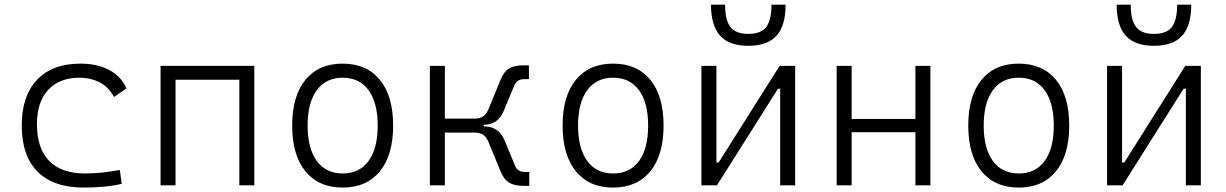

<svg xmlns="http://www.w3.org/2000/svg" viewBox="-20 -803 5313 832"><path d="M342.8 9.8Q211.9 9.8 143.1 -58.8Q74.2 -127.4 74.2 -259.8Q74.2 -386.7 140.4 -457Q206.5 -527.3 329.1 -527.3Q401.9 -527.3 453.9 -499.3Q505.9 -471.2 527.8 -419.9L474.1 -382.8Q449.2 -427.7 410.4 -447Q371.6 -466.3 325.2 -466.3Q237.8 -466.3 189 -413.8Q140.1 -361.3 140.1 -264.6Q140.1 -159.7 193.4 -105.5Q246.6 -51.3 348.1 -51.3Q386.7 -51.3 424.8 -55.4Q462.9 -59.6 499.5 -66.4L507.3 -6.3Q467.3 2.9 425.3 6.3Q383.3 9.8 342.8 9.8Z M1017.1 0V-457.5H740.7V0H675.8V-517.6H1082V0Z M1464.8 9.8Q1361.3 9.8 1303.7 -60.5Q1246.1 -130.9 1246.1 -258.8Q1246.1 -387.2 1303.7 -457.3Q1361.3 -527.3 1464.8 -527.3Q1568.4 -527.3 1626 -457.3Q1683.6 -387.2 1683.6 -258.8Q1683.6 -130.9 1626 -60.5Q1568.4 9.8 1464.8 9.8ZM1464.8 -51.3Q1537.6 -51.3 1577.1 -105.5Q1616.7 -159.7 1616.7 -258.8Q1616.7 -357.9 1577.1 -412.1Q1537.6 -466.3 1464.8 -466.3Q1392.6 -466.3 1352.8 -412.1Q1313 -357.9 1313 -258.8Q1313 -159.7 1352.8 -105.5Q1392.6 -51.3 1464.8 -51.3Z M1842.8 0V-517.6H1907.7V-289.1H2036.6Q2061 -289.1 2075 -299.6Q2088.9 -310.1 2097.7 -332L2149.4 -458Q2163.6 -492.7 2186 -506.3Q2208.5 -520 2248.5 -520H2272V-460H2252.4Q2220.7 -460 2209 -433.6L2162.1 -320.8Q2138.2 -262.7 2076.2 -262.2V-255.4H2076.7Q2140.6 -255.4 2165.5 -196.8L2212.4 -84Q2223.1 -57.6 2255.9 -57.6H2273.4V2.4H2250Q2210 2.4 2186.8 -11.2Q2163.6 -24.9 2149.4 -59.6L2097.7 -185.5Q2088.9 -207.5 2075 -218Q2061 -228.5 2036.6 -228.5H1907.7V0Z M2636.7 9.8Q2533.2 9.8 2475.6 -60.5Q2418 -130.9 2418 -258.8Q2418 -387.2 2475.6 -457.3Q2533.2 -527.3 2636.7 -527.3Q2740.2 -527.3 2797.9 -457.3Q2855.5 -387.2 2855.5 -258.8Q2855.5 -130.9 2797.9 -60.5Q2740.2 9.8 2636.7 9.8ZM2636.7 -51.3Q2709.5 -51.3 2749 -105.5Q2788.6 -159.7 2788.6 -258.8Q2788.6 -357.9 2749 -412.1Q2709.5 -466.3 2636.7 -466.3Q2564.5 -466.3 2524.7 -412.1Q2484.9 -357.9 2484.9 -258.8Q2484.9 -159.7 2524.7 -105.5Q2564.5 -51.3 2636.7 -51.3Z M3019.5 0V-517.6H3084.5V-99.1H3094.2L3358.4 -517.6H3425.8V0H3360.8V-418.5H3351.1L3086.9 0ZM3222.7 -604.5Q3139.2 -604.5 3100.1 -648.7Q3061 -692.9 3061 -782.7H3122.1Q3122.1 -716.3 3145 -686.3Q3168 -656.2 3222.7 -656.2Q3278.8 -656.2 3301 -687Q3323.2 -717.8 3323.2 -782.7H3384.3Q3384.3 -692.4 3345 -648.4Q3305.7 -604.5 3222.7 -604.5Z M3946.8 0V-230H3670.4V0H3605.5V-517.6H3670.4V-287.6H3946.8V-517.6H4011.7V0Z M4394.5 9.8Q4291 9.8 4233.4 -60.5Q4175.8 -130.9 4175.8 -258.8Q4175.8 -387.2 4233.4 -457.3Q4291 -527.3 4394.5 -527.3Q4498 -527.3 4555.7 -457.3Q4613.3 -387.2 4613.3 -258.8Q4613.3 -130.9 4555.7 -60.5Q4498 9.8 4394.5 9.8ZM4394.5 -51.3Q4467.3 -51.3 4506.8 -105.5Q4546.4 -159.7 4546.4 -258.8Q4546.4 -357.9 4506.8 -412.1Q4467.3 -466.3 4394.5 -466.3Q4322.3 -466.3 4282.5 -412.1Q4242.7 -357.9 4242.7 -258.8Q4242.7 -159.7 4282.5 -105.5Q4322.3 -51.3 4394.5 -51.3Z M4777.3 0V-517.6H4842.3V-99.1H4852.1L5116.2 -517.6H5183.6V0H5118.7V-418.5H5108.9L4844.7 0ZM4980.5 -604.5Q4897 -604.5 4857.9 -648.7Q4818.8 -692.9 4818.8 -782.7H4879.9Q4879.9 -716.3 4902.8 -686.3Q4925.8 -656.2 4980.5 -656.2Q5036.6 -656.2 5058.8 -687Q5081.1 -717.8 5081.1 -782.7H5142.1Q5142.1 -692.4 5102.8 -648.4Q5063.5 -604.5 4980.5 -604.5Z"/></svg>

Font: Cascadia Code NF Light
Style: Regular
Weight: 300
Monospace: yes
Designer: Aaron Bell
Foundry: Saja Typeworks
Version: Version 2404.023; ttfautohint (v1.8.4)